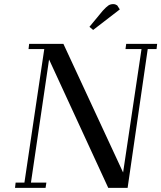

<svg xmlns="http://www.w3.org/2000/svg" viewBox="-20 -916 786 936"><path d="M53.2 0 56.2 -25.9H99.1L195.8 -676.8H119.1L122.1 -702.1H289.1L580.1 -75.2L669.9 -676.8H591.8L595.2 -702.1H746.1L743.2 -676.8H700.2L602.1 0H507.8L219.2 -626L130.9 -25.9H206.1L202.1 0ZM416 -785.2 481 -863.8Q498.5 -882.8 508.5 -889.4Q518.6 -896 532.2 -896Q537.6 -896 542.5 -894.3Q547.4 -892.6 549.8 -890.6L551.8 -889.2L564 -870.1L434.1 -770Z"/></svg>

Font: Dehuti Alt
Style: Bold-Italic
Weight: 700
Version: Version 1.2